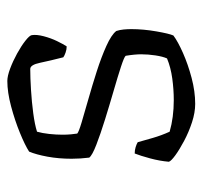

<svg xmlns="http://www.w3.org/2000/svg" viewBox="-34 -506 540 511"><g transform="rotate(-90 235.5 -250.0)"><path d="M215 0Q192 0 166 -8.5Q140 -17 116.5 -29.5Q93 -42 78 -53Q63 -64 61 -70Q63 -94 70 -120Q77 -146 83 -161Q92 -161 100 -158.5Q108 -156 113 -153Q118 -135 124.5 -112.5Q131 -90 141 -68Q179 -57 225 -57Q253 -57 282.5 -61Q312 -65 336 -75Q341 -86 344 -105.5Q347 -125 347 -144Q347 -152 346 -162.5Q345 -173 343 -185Q340 -189 314 -197.5Q288 -206 250 -217Q212 -228 173.5 -240Q135 -252 106.5 -263Q78 -274 72 -282Q69 -306 69 -329Q69 -363 74.5 -393Q80 -423 88 -442Q105 -453 138 -466.5Q171 -480 208.5 -490Q246 -500 276 -500Q289 -500 309 -492.5Q329 -485 349 -474Q369 -463 383 -452Q397 -441 398 -435Q400 -422 395 -403Q390 -384 382 -367.5Q374 -351 368 -342Q360 -342 351.5 -345Q343 -348 339 -351Q330 -386 324.5 -412.5Q319 -439 308 -439Q285 -439 252.5 -437Q220 -435 190 -431Q160 -427 141 -421Q137 -407 135 -388.5Q133 -370 133 -353Q133 -341 134 -330.5Q135 -320 136 -314Q140 -310 165 -302.5Q190 -295 227 -284.5Q264 -274 301.5 -262Q339 -250 369 -236.5Q399 -223 409 -210Q412 -201 413 -190.5Q414 -180 414 -170Q414 -138 408 -103.5Q402 -69 397 -58Q381 -46 350.5 -32.5Q320 -19 284 -9.5Q248 0 215 0Z"/></g></svg>

Font: Texturina Thin
Style: Regular
Weight: 100
Designer: Guillermo Torres Carreño
Foundry: Omnibus-Type
Version: Version 1.002; ttfautohint (v1.8.3)